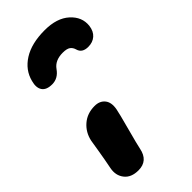

<svg xmlns="http://www.w3.org/2000/svg" viewBox="-256 -850 964 964"><g transform="rotate(-45 226.0 -368.5)"><path d="M276.9 -784.2Q363.3 -784.2 410.4 -741.5Q457.5 -698.7 451.2 -641.1Q446.8 -606.4 425.8 -588.1Q404.8 -569.8 373 -569.8Q330.1 -569.8 320.8 -603Q315.9 -621.1 303 -630.6Q290 -640.1 261.2 -640.1Q206.5 -640.1 181.2 -604Q153.8 -564.9 111.8 -564.9Q71.3 -564.9 56.2 -587.4Q41 -609.9 51.8 -648.9Q67.4 -710.9 125.5 -747.6Q183.6 -784.2 276.9 -784.2ZM112.8 46.9Q61.5 46.9 36.9 15.4Q12.2 -16.1 21 -61Q31.2 -111.8 40 -165.8Q48.8 -219.7 49.8 -226.1Q60.1 -275.4 96.2 -306.6Q132.3 -337.9 185.1 -337.9Q221.2 -337.9 240.2 -314.2Q259.3 -290.5 251 -247.1Q247.6 -227.1 223.1 -136.5Q198.7 -45.9 194.8 -24.9Q180.7 46.9 112.8 46.9Z"/></g></svg>

Font: Shantell Sans Irregular Bouncy
Style: Italic
Weight: 800
Italic angle: -11.31°
Designer: Stephen Nixon, Anya Danilova, Shantell Martin
Foundry: Arrow Type
Version: Version 1.006;[9816181b4]